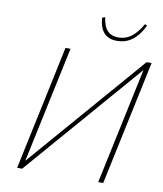

<svg xmlns="http://www.w3.org/2000/svg" viewBox="-93 -942 861 1017"><g transform="rotate(10 337.0 -433.5)"><path d="M674 -670H647L105 -44L238 -670H211L69 0H96L638 -626L505 0H532ZM374 -861 390 -867C398 -800 428 -773 477 -773C526 -773 566 -800 604 -867L616 -861C580 -787 533 -754 473 -754C413 -754 380 -787 374 -861Z"/></g></svg>

Font: LT Wave Mono Thin
Style: Italic
Weight: 100
Designer: Daniel Lyons
Version: Version 2.5 (Glyphs App)